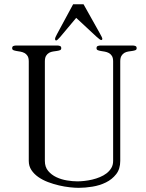

<svg xmlns="http://www.w3.org/2000/svg" viewBox="-20 -882 693 909"><path d="M326.2 -861.8H375.5L452.1 -725.1Q464.4 -703.6 464.4 -698.7Q464.4 -692.4 459 -692.4Q454.1 -692.4 436 -709L340.8 -797.4L264.6 -706.5Q250.5 -690.4 246.1 -690.4Q240.7 -690.4 240.7 -697.8Q240.7 -704.1 250 -720.7ZM192.4 -120.1Q192.4 -91.3 208 -72.8Q223.6 -54.2 246.8 -43.2Q270 -32.2 296.9 -27.8Q323.7 -23.4 346.7 -23.4Q360.8 -23.4 379.2 -25.4Q397.5 -27.3 416.3 -31.7Q435.1 -36.1 452.9 -43.5Q470.7 -50.8 484.6 -61.5Q498.5 -72.3 507.1 -86.7Q515.6 -101.1 515.6 -120.1V-591.3Q515.6 -607.9 509.8 -617.2Q503.9 -626.5 495.1 -631.1Q486.3 -635.7 476.3 -637.5Q466.3 -639.2 457.5 -640.6Q448.7 -642.1 442.9 -644.5Q437 -647 437 -653.8Q437 -662.1 443.1 -664.3Q449.2 -666.5 455.6 -666.5H608.4Q614.7 -666.5 620.8 -664.3Q627 -662.1 627 -653.8Q627 -647 621.1 -644.5Q615.2 -642.1 606.7 -640.9Q598.1 -639.6 588.1 -638.2Q578.1 -636.7 569.6 -632.1Q561 -627.4 555.2 -617.9Q549.3 -608.4 549.3 -591.3V-120.1Q549.3 -82 530 -57.4Q510.7 -32.7 481.4 -18.3Q452.1 -3.9 417.5 1.7Q382.8 7.3 352.5 7.3Q334.5 7.3 310.1 4.6Q285.6 2 259.3 -4.2Q232.9 -10.3 207.3 -20Q181.6 -29.8 161.4 -43.9Q141.1 -58.1 128.7 -76.9Q116.2 -95.7 116.2 -120.1V-591.3Q116.2 -607.9 110.4 -617.2Q104.5 -626.5 95.7 -631.1Q86.9 -635.7 76.9 -637.5Q66.9 -639.2 58.1 -640.6Q49.3 -642.1 43.5 -644.5Q37.6 -647 37.6 -653.8Q37.6 -662.1 43.7 -664.3Q49.8 -666.5 56.2 -666.5H251.5Q257.8 -666.5 263.9 -664.3Q270 -662.1 270 -653.8Q270 -647 264.2 -644.5Q258.3 -642.1 249.8 -640.9Q241.2 -639.6 231.2 -638.2Q221.2 -636.7 212.6 -632.1Q204.1 -627.4 198.2 -617.9Q192.4 -608.4 192.4 -591.3Z"/></svg>

Font: Atsinvsda
Style: Regular
Weight: 400
Designer: Al Webster
Foundry: Al Webster and Michael Everson
Version: Version 2.000